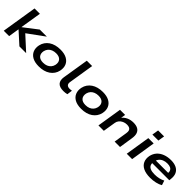

<svg xmlns="http://www.w3.org/2000/svg" viewBox="339 -2161 3606 3606"><g transform="rotate(45 2141.5 -358.0)"><path d="M50 0 163 -705H305L237 -285H241L513 -494H701L342 -233L341 -278L645 0H466L230 -213H227L193 0Z M987 10Q882 10 815.5 -26.5Q749 -63 722.5 -127.5Q696 -192 713 -273Q725 -328 754.5 -370.5Q784 -413 828 -443Q872 -473 929.5 -488.5Q987 -504 1056 -504Q1160 -504 1226.5 -467.5Q1293 -431 1319.5 -367.5Q1346 -304 1329 -221Q1317 -166 1287.5 -123.5Q1258 -81 1214 -51Q1170 -21 1113 -5.5Q1056 10 987 10ZM995 -97Q1047 -97 1086.5 -113Q1126 -129 1153 -160Q1180 -191 1190 -235Q1205 -308 1167.5 -352.5Q1130 -397 1047 -397Q997 -397 956.5 -381Q916 -365 889.5 -334.5Q863 -304 852 -260Q837 -186 874.5 -141.5Q912 -97 995 -97Z M1642 10Q1538 10 1495 -39Q1452 -88 1466 -180L1551 -705H1693L1611 -192Q1607 -165 1615 -145Q1623 -125 1643 -114Q1663 -103 1695 -103Q1709 -103 1725.5 -105Q1742 -107 1752 -109L1738 -2Q1715 4 1691 7Q1667 10 1642 10Z M2113 10Q2008 10 1941.5 -26.5Q1875 -63 1848.5 -127.5Q1822 -192 1839 -273Q1851 -328 1880.5 -370.5Q1910 -413 1954 -443Q1998 -473 2055.5 -488.5Q2113 -504 2182 -504Q2286 -504 2352.5 -467.5Q2419 -431 2445.5 -367.5Q2472 -304 2455 -221Q2443 -166 2413.5 -123.5Q2384 -81 2340 -51Q2296 -21 2239 -5.5Q2182 10 2113 10ZM2121 -97Q2173 -97 2212.5 -113Q2252 -129 2279 -160Q2306 -191 2316 -235Q2331 -308 2293.5 -352.5Q2256 -397 2173 -397Q2123 -397 2082.5 -381Q2042 -365 2015.5 -334.5Q1989 -304 1978 -260Q1963 -186 2000.5 -141.5Q2038 -97 2121 -97Z M2565 0 2644 -494H2780L2763 -389H2754Q2797 -447 2858 -475.5Q2919 -504 2994 -504Q3066 -504 3111.5 -479Q3157 -454 3175 -403Q3193 -352 3180 -273L3138 0H2995L3037 -265Q3045 -313 3035 -339.5Q3025 -366 2999.5 -378.5Q2974 -391 2934 -391Q2886 -391 2845.5 -372Q2805 -353 2780 -322Q2755 -291 2749 -253L2708 0Z M3403 -595 3424 -726H3583L3562 -595ZM3317 0 3396 -494H3538L3460 0Z M3946 10Q3833 10 3761.5 -24.5Q3690 -59 3661 -123Q3632 -187 3648 -271Q3665 -346 3711.5 -397.5Q3758 -449 3830 -476.5Q3902 -504 3992 -504Q4076 -504 4135 -475.5Q4194 -447 4221 -391Q4248 -335 4238 -252L4234 -213H3753L3765 -296H4146L4120 -276Q4127 -322 4113.5 -351.5Q4100 -381 4068.5 -396Q4037 -411 3987 -411Q3932 -411 3889 -393Q3846 -375 3819 -340.5Q3792 -306 3783 -257V-252Q3774 -201 3789 -166Q3804 -131 3846.5 -112.5Q3889 -94 3963 -94Q4023 -94 4076.5 -106.5Q4130 -119 4172 -142L4202 -50Q4157 -22 4088 -6Q4019 10 3946 10Z"/></g></svg>

Font: Nunito Sans 10pt Expanded
Style: Bold Italic
Weight: 700
Width: 7
Italic angle: -9°
Designer: Vernon Adams
Foundry: Vernon Adams
Version: Version 3.101;gftools[0.9.27]